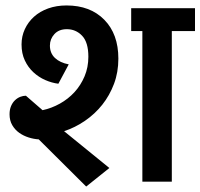

<svg xmlns="http://www.w3.org/2000/svg" viewBox="-20 -666 735 704"><path d="M502 -552H461V-636H695V-552H610V0H502ZM224 -646Q311 -646 362.5 -593.5Q414 -541 414 -451Q414 -401 398 -358.5Q382 -316 355 -282Q328 -248 291.5 -223Q255 -198 215 -185L381 -50L296 18L122 -155Q104 -156 85 -162Q66 -168 50.5 -179Q35 -190 25 -207Q15 -224 15 -247Q15 -264 20.5 -277Q26 -290 35 -298.5Q44 -307 54.5 -311Q65 -315 75 -315L136 -262Q169 -269 199.5 -286Q230 -303 253 -328Q276 -353 290 -386Q304 -419 304 -458Q304 -511 281 -535Q258 -559 225 -559Q196 -559 179.5 -541Q163 -523 163 -499Q163 -471 181.5 -453.5Q200 -436 232 -430L194 -359Q170 -362 146 -372.5Q122 -383 102.5 -401Q83 -419 71 -444.5Q59 -470 59 -503Q59 -533 71 -559Q83 -585 104.5 -604.5Q126 -624 156.5 -635Q187 -646 224 -646Z"/></svg>

Font: Ek Mukta SemiBold
Style: Regular
Weight: 600
Designer: Girish Dalvi and Yashodeep Gholap
Foundry: Ek Type
Version: Version 2.538;PS 1.002;hotconv 16.6.51;makeotf.lib2.5.65220;